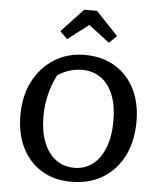

<svg xmlns="http://www.w3.org/2000/svg" viewBox="-60 -954 843 1016"><g transform="rotate(5 361.5 -446.5)"><path d="M356 10Q266 10 199 -30.5Q132 -71 95 -144.5Q58 -218 58 -319Q58 -422 98.5 -499.5Q139 -577 209.5 -621Q280 -665 370 -665Q462 -665 530 -624.5Q598 -584 635.5 -510.5Q673 -437 673 -338Q673 -233 634 -155Q595 -77 524 -33.5Q453 10 356 10ZM366 -65Q422 -65 463.5 -97Q505 -129 528 -188.5Q551 -248 551 -330Q551 -410 528.5 -467Q506 -524 463.5 -554.5Q421 -585 362 -585Q322 -585 282 -570Q242 -555 207 -525L251 -577Q180 -458 180 -322Q180 -243 203 -185Q226 -127 267.5 -96Q309 -65 366 -65ZM414 -903 531 -779 491 -740 380 -825 269 -740 230 -779 346 -903Z"/></g></svg>

Font: Piazzolla 24pt SemiBold
Style: Regular
Weight: 600
Designer: Juan Pablo del Peral
Foundry: Huerta Tipografica
Version: Version 2.005